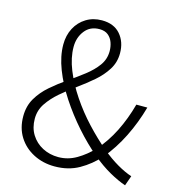

<svg xmlns="http://www.w3.org/2000/svg" viewBox="-111 -837 867 945"><g transform="rotate(15 322.5 -364.5)"><path d="M252 13Q193 13 144.5 -12Q96 -37 68 -81.5Q40 -126 40 -186Q40 -238 63.5 -278Q87 -318 124.5 -350.5Q162 -383 204 -412Q246 -441 283.5 -470Q321 -499 344.5 -531.5Q368 -564 368 -605Q368 -628 360.5 -649Q353 -670 336.5 -683.5Q320 -697 292 -697Q245 -697 218 -662.5Q191 -628 191 -580Q191 -525 215.5 -464Q240 -403 281 -342Q322 -281 372.5 -227Q423 -173 473 -131Q515 -96 555.5 -72.5Q596 -49 630 -38L612 13Q574 0 529.5 -25Q485 -50 438 -89Q382 -136 329 -196Q276 -256 233 -321.5Q190 -387 164.5 -453Q139 -519 139 -578Q139 -625 158.5 -662Q178 -699 213 -720.5Q248 -742 293 -742Q354 -742 387 -704Q420 -666 420 -608Q420 -562 396.5 -524.5Q373 -487 336.5 -455.5Q300 -424 258.5 -394Q217 -364 181 -333Q145 -302 121.5 -267Q98 -232 98 -189Q98 -143 119.5 -108.5Q141 -74 177.5 -55Q214 -36 258 -36Q307 -36 350.5 -61.5Q394 -87 431 -126Q477 -178 509.5 -243Q542 -308 563 -385H619Q596 -303 559.5 -229.5Q523 -156 473 -96Q430 -48 376 -17.5Q322 13 252 13Z"/></g></svg>

Font: Noto Sans SC Thin Light
Style: Regular
Weight: 300
Version: Version 2.004-H2;hotconv 1.0.118;makeotfexe 2.5.65603